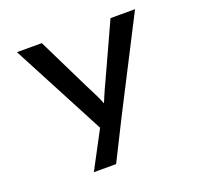

<svg xmlns="http://www.w3.org/2000/svg" viewBox="-130 -671 1087 1045"><g transform="rotate(-20 413.5 -148.5)"><path d="M241 230 378 -28 375 51 71 -527H215L366 -219Q388 -177 405.5 -140Q423 -103 431 -70L406 -67Q418 -97 434.5 -136Q451 -175 472 -219L613 -527H755L483 4L370 230Z"/></g></svg>

Font: Lexend Mega Medium
Style: Regular
Weight: 500
Version: Version 1.007